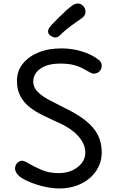

<svg xmlns="http://www.w3.org/2000/svg" viewBox="-20 -1048 663 1087"><path d="M543 -706Q549 -700 552.5 -692.5Q556 -685 556 -675Q556 -663 550 -653Q544 -643 534 -637Q524 -631 511 -631Q502 -631 489.5 -638Q477 -645 459 -655Q429 -672 397.5 -680Q366 -688 321 -688Q270 -688 236 -674Q202 -660 185 -637Q168 -614 168 -587Q168 -554 192.5 -529Q217 -504 255.5 -483.5Q294 -463 336 -442Q414 -405 462.5 -367Q511 -329 533.5 -285Q556 -241 556 -185Q556 -142 538.5 -105Q521 -68 488.5 -40Q456 -12 412 3.5Q368 19 315 19Q279 19 235 9.5Q191 0 153 -15.5Q115 -31 93 -47Q65 -71 65 -94Q65 -106 70.5 -116Q76 -126 85.5 -132Q95 -138 105 -138Q113 -138 123.5 -133Q134 -128 147 -120Q175 -104 215.5 -86Q256 -68 314 -68Q356 -68 389.5 -83.5Q423 -99 443 -125Q463 -151 463 -183Q463 -218 444 -249.5Q425 -281 388.5 -309Q352 -337 297 -360Q260 -377 221 -396Q182 -415 149 -440.5Q116 -466 96 -502.5Q76 -539 76 -590Q76 -645 108 -686Q140 -727 196.5 -750.5Q253 -774 328 -774Q390 -774 447 -756Q504 -738 543 -706ZM294 -836Q280 -836 266 -846Q252 -856 252 -870Q252 -880 258 -889Q264 -898 271 -906Q289 -925 310.5 -946.5Q332 -968 353 -987Q374 -1006 388 -1016Q397 -1023 405.5 -1025.5Q414 -1028 421 -1028Q433 -1028 443 -1021Q453 -1014 458.5 -1004Q464 -994 464 -982Q464 -959 443 -945Q422 -931 384.5 -903.5Q347 -876 318 -847Q307 -836 294 -836Z"/></svg>

Font: Playpen Sans Hebrew
Style: Regular
Weight: 400
Designer: Tom Grace, Laura Meseguer, Veronika Burian, José Scaglione
Foundry: TypeTogether
Version: Version 2.000